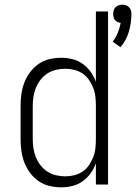

<svg xmlns="http://www.w3.org/2000/svg" viewBox="-20 -789 590 821"><path d="M495 -587 462 -611Q475 -628 483.5 -648.5Q492 -669 496 -691Q489 -692 482.5 -695Q476 -698 471.5 -703.5Q467 -709 465.5 -716Q464 -723 464 -730Q464 -738 466.5 -745.5Q469 -753 474.5 -758.5Q480 -764 487.5 -766.5Q495 -769 503 -769Q511 -769 518.5 -766.5Q526 -764 531.5 -758.5Q537 -753 539.5 -745.5Q542 -738 542 -730Q542 -691 531 -653.5Q520 -616 495 -587ZM242 12Q216 12 191 6Q166 0 145 -14.5Q124 -29 108.5 -50Q93 -71 84 -94.5Q75 -118 71.5 -143.5Q68 -169 68 -195V-335Q68 -361 71.5 -386.5Q75 -412 84 -435.5Q93 -459 108.5 -480Q124 -501 145 -515.5Q166 -530 191 -536Q216 -542 242 -542Q266 -542 290 -536Q314 -530 333.5 -516Q353 -502 367.5 -482Q382 -462 390 -439V-740H442V0H390V-91Q382 -68 367.5 -48Q353 -28 333.5 -14Q314 0 290 6Q266 12 242 12ZM260 -35Q280 -35 299 -40Q318 -45 334 -56Q350 -67 361 -83.5Q372 -100 379 -118Q386 -136 388 -155.5Q390 -175 390 -195V-335Q390 -355 388 -374.5Q386 -394 379 -412Q372 -430 361 -446.5Q350 -463 334 -474Q318 -485 298.5 -490Q279 -495 260 -495Q240 -495 220 -490.5Q200 -486 183 -475Q166 -464 153.5 -448Q141 -432 133.5 -413.5Q126 -395 123 -375Q120 -355 120 -335V-195Q120 -175 123 -155Q126 -135 133.5 -116.5Q141 -98 153.5 -82Q166 -66 183 -55Q200 -44 220 -39.5Q240 -35 260 -35Z"/></svg>

Font: Lode Dark
Style: Regular
Weight: 400
Monospace: yes
Designer: Belleve Invis
Foundry: Belleve Invis
Version: Version 29.2.0; ttfautohint (v1.8.3)